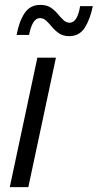

<svg xmlns="http://www.w3.org/2000/svg" viewBox="-20 -766 400 786"><path d="M263 -618Q239 -618 222.5 -629Q206 -640 193.5 -655Q181 -670 169.5 -681Q158 -692 144 -692Q127 -692 116 -673.5Q105 -655 99 -623H48Q58 -678 80.5 -712Q103 -746 145 -746Q171 -746 187.5 -735Q204 -724 216 -709.5Q228 -695 239.5 -684Q251 -673 265 -673Q297 -673 308 -741H360Q349 -687 327 -652.5Q305 -618 263 -618ZM20 0 133 -530H209L96 0Z"/></svg>

Font: Be Vietnam Pro Light
Style: Italic
Weight: 300
Italic angle: -12°
Designer: Lam Bao, Tony Le, Vietanh Nguyen
Foundry: Yellow Type Foundry
Version: Version 1.002; ttfautohint (v1.8.3)